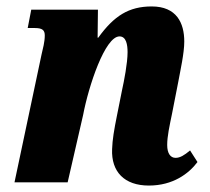

<svg xmlns="http://www.w3.org/2000/svg" viewBox="-20 -566 653 596"><path d="M442 10C517 10 566 -27 593 -63L570 -99C552 -84 539 -76 525 -76C509 -76 499 -90 499 -116C499 -143 506 -174 514 -213L533 -310C540 -348 552 -401 552 -437C552 -495 528 -546 451 -546C380 -546 334 -517 285 -449H283L284 -536H77L66 -479H88C112 -479 119 -472 119 -456C119 -436 113 -414 109 -397L25 0H190L238 -209C255 -299 306 -453 351 -453C372 -453 376 -427 376 -404C376 -370 365 -314 359 -287L343 -207C334 -162 329 -133 328 -103C325 -33 366 10 442 10Z"/></svg>

Font: Noto Serif ExtraCondensed Black
Style: Italic
Weight: 900
Width: 2
Italic angle: -12°
Designer: Monotype Design Team
Foundry: Monotype Imaging Inc.
Version: Version 2.014